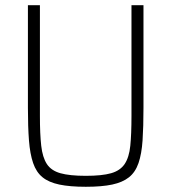

<svg xmlns="http://www.w3.org/2000/svg" viewBox="-20 -708 657 736"><path d="M309 8Q248 8 207.5 -0.5Q167 -9 143 -28.5Q119 -48 107 -83Q95 -118 91 -170Q87 -222 87 -295V-688H133V-264Q133 -194 138 -149.5Q143 -105 159.5 -79.5Q176 -54 211.5 -44Q247 -34 309 -34Q371 -34 406 -44Q441 -54 458 -79.5Q475 -105 479.5 -149.5Q484 -194 484 -264V-688H530V-295Q530 -222 526.5 -170Q523 -118 511 -83Q499 -48 474.5 -28.5Q450 -9 410 -0.5Q370 8 309 8Z"/></svg>

Font: Saira SemiCondensed ExtraLight
Style: Regular
Weight: 250
Width: 4
Designer: Hector Gatti with collaboration of the Omnibus-Type team
Foundry: Omnibus-Type
Version: Version 1.101